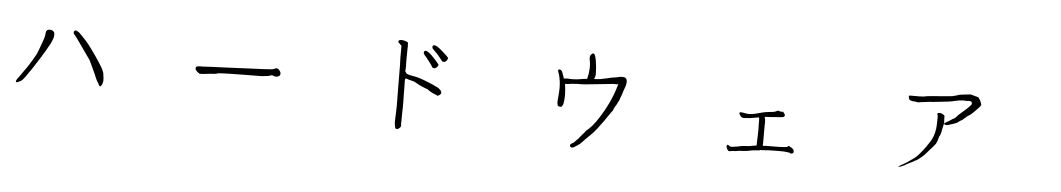

<svg xmlns="http://www.w3.org/2000/svg" viewBox="-40 -1150 9080 1643"><g transform="rotate(5 4500.0 -329.0)"><path d="M770.5 -185.5Q761.7 -204.1 745.1 -240.2Q715.8 -303.7 714.8 -304.7Q660.2 -381.8 605.5 -460Q586.9 -486.3 578.1 -498Q568.4 -508.8 563.5 -514.6Q558.6 -519.5 558.6 -526.4Q557.6 -533.2 560.1 -538.6Q562.5 -543.9 565.4 -545.9Q569.3 -547.9 575.2 -547.9Q580.1 -547.9 588.9 -543Q597.7 -538.1 605.5 -532.2Q613.3 -525.4 628.9 -508.8Q673.8 -462.9 692.4 -438.5Q722.7 -399.4 762.2 -341.8Q801.8 -284.2 822.3 -248Q834 -226.6 840.8 -205.1L846.7 -157.2Q848.6 -134.8 844.7 -125Q841.8 -111.3 836.9 -103Q832 -94.7 828.1 -90.8Q826.2 -88.9 819.3 -91.8Q812.5 -95.7 810.5 -103.5Q806.6 -113.3 793.9 -132.8Q779.3 -159.2 770.5 -185.5ZM342.8 -368.2Q335.9 -354.5 325.2 -337.9Q313.5 -322.3 305.7 -305.7Q304.7 -302.7 269.5 -249Q235.4 -194.3 228.5 -185.5Q223.6 -177.7 205.1 -152.3Q162.1 -85.9 142.6 -76.2Q123 -66.4 118.2 -64.5Q113.3 -62.5 107.4 -62.5Q101.6 -62.5 101.6 -69.3Q101.6 -76.2 110.4 -90.8Q108.4 -86.9 145.5 -138.7Q169.9 -174.8 170.9 -175.8Q172.9 -176.8 172.9 -176.8Q172.9 -176.8 173.8 -178.7Q179.7 -189.5 195.3 -210Q199.2 -215.8 228.5 -263.7L259.8 -318.4Q260.7 -320.3 281.2 -373Q303.7 -434.6 304.7 -438.5Q315.4 -466.8 317.4 -483.4Q318.4 -496.1 320.3 -508.8Q320.3 -515.6 322.3 -517.6Q325.2 -524.4 332 -529.8Q338.9 -535.2 354.5 -535.2Q370.1 -535.2 380.9 -527.3Q391.6 -519.5 393.6 -508.8Q395.5 -498 393.6 -482.4Q391.6 -466.8 384.8 -450.2Q377.9 -433.6 370.1 -417Q358.4 -396.5 342.8 -368.2Z M1659.2 -271.5V-273.4Q1655.3 -274.4 1649.9 -279.3Q1644.5 -284.2 1639.6 -288.1Q1633.8 -293.9 1628.9 -299.8Q1624 -305.7 1624 -311.5Q1623 -325.2 1630.4 -329.1Q1637.7 -333 1647.5 -334L1661.1 -335H1688.5L1702.1 -335.9Q1722.7 -337.9 1766.6 -339.4Q1810.5 -340.8 1866.2 -343.3Q1921.9 -345.7 1983.4 -348.6Q2044.9 -351.6 2100.6 -354Q2156.2 -356.4 2200.7 -358.4Q2245.1 -360.4 2264.6 -362.3Q2279.3 -363.3 2290 -367.2Q2292 -367.2 2293 -367.7Q2293.9 -368.2 2294.9 -368.2Q2298.8 -372.1 2301.8 -372.1Q2306.6 -375 2313.5 -375Q2319.3 -376 2326.2 -372.1Q2333 -368.2 2338.9 -361.3Q2344.7 -354.5 2348.1 -347.7Q2351.6 -340.8 2351.6 -335Q2352.5 -318.4 2341.3 -311Q2330.1 -303.7 2318.4 -303.7Q2307.6 -302.7 2295.9 -307.6Q2293 -309.6 2290 -310.1Q2287.1 -310.5 2286.1 -311.5Q2283.2 -310.5 2280.3 -311Q2277.3 -311.5 2275.4 -311.5Q2272.5 -311.5 2270 -310.5Q2267.6 -309.6 2263.7 -308.6Q2262.7 -307.6 2261.2 -307.6Q2259.8 -307.6 2257.8 -305.7Q2255.9 -305.7 2254.4 -305.2Q2252.9 -304.7 2252 -303.7Q2240.2 -301.8 2229.5 -301.3Q2218.8 -300.8 2207 -298.8Q2202.1 -296.9 2172.9 -296.9Q2143.6 -296.9 2102.5 -296.4Q2061.5 -295.9 2013.7 -295.4Q1965.8 -294.9 1924.8 -293.9Q1883.8 -293 1854.5 -291.5Q1825.2 -290 1819.3 -289.1Q1815.4 -287.1 1811.5 -285.6Q1807.6 -284.2 1803.7 -284.2Q1792 -281.2 1778.8 -280.8Q1765.6 -280.3 1753.9 -279.3Q1732.4 -277.3 1708 -273.9Q1683.6 -270.5 1662.1 -271.5Z M3416 -691.4Q3416 -686.5 3416 -675.8Q3418 -659.2 3416 -640.6Q3415 -622.1 3415 -542Q3417 -461.9 3415 -459Q3412.1 -450.2 3412.1 -447.3Q3412.1 -445.3 3414.1 -445.3Q3415 -446.3 3416.5 -444.8Q3418 -443.4 3419.4 -439Q3420.9 -434.6 3420.9 -433.6Q3425.8 -423.8 3451.2 -418Q3477.5 -411.1 3489.3 -410.2Q3529.3 -405.3 3610.4 -372.1Q3675.8 -345.7 3677.7 -342.8Q3708 -331.1 3718.8 -318.4Q3730.5 -308.6 3733.4 -302.7Q3736.3 -297.9 3736.3 -289.1Q3736.3 -276.4 3720.7 -267.6L3708 -260.7L3687.5 -270.5Q3667 -277.3 3647.5 -288.6Q3627.9 -299.8 3623 -304.7Q3619.1 -309.6 3617.2 -309.6Q3607.4 -311.5 3573.7 -325.7Q3540 -339.8 3528.3 -347.7Q3499 -366.2 3482.4 -369.1Q3464.8 -372.1 3453.1 -376Q3441.4 -379.9 3431.6 -383.8Q3422.9 -386.7 3419.9 -382.8Q3417 -377.9 3417 -358.4Q3418 -336.9 3418 -309.1Q3418 -281.2 3418.5 -250Q3418.9 -218.8 3419.9 -181.6Q3420.9 -144.5 3419.9 -139.6Q3418.9 -134.8 3418.5 -89.4Q3418 -43.9 3418 -32.2Q3418.9 -19.5 3417 -4.9Q3417 8.8 3418 16.6Q3420.9 28.3 3408.2 41Q3396.5 52.7 3384.8 52.7Q3373 52.7 3370.1 42Q3361.3 14.6 3363.3 -27.3Q3365.2 -68.4 3366.2 -105Q3367.2 -141.6 3367.2 -148.4Q3366.2 -156.2 3366.7 -191.9Q3367.2 -227.5 3365.7 -279.3Q3364.3 -331.1 3364.7 -396Q3365.2 -460.9 3364.3 -491.2Q3360.4 -572.3 3362.3 -617.2V-661.1L3349.6 -671.9Q3339.8 -680.7 3335 -687.5Q3328.1 -699.2 3338.9 -705.1Q3353.5 -712.9 3379.9 -707Q3406.2 -701.2 3415 -692.4L3416 -693.4ZM3689.5 -597.7Q3670.9 -621.1 3656.2 -633.8Q3643.6 -645.5 3636.2 -653.3Q3628.9 -661.1 3627.9 -667Q3626 -673.8 3627.9 -680.7Q3629.9 -685.5 3634.8 -687.5Q3639.6 -690.4 3646.5 -688.5Q3655.3 -687.5 3666 -681.6Q3678.7 -673.8 3688.5 -666Q3703.1 -654.3 3721.7 -637.7Q3765.6 -598.6 3767.1 -593.8Q3768.6 -588.9 3767.1 -583Q3765.6 -577.1 3759.8 -569.3Q3753.9 -561.5 3749 -558.1Q3744.1 -554.7 3734.4 -554.7Q3722.7 -555.7 3720.7 -558.6Q3720.7 -560.5 3689.5 -597.7ZM3614.3 -540Q3587.9 -574.2 3584 -579.1Q3571.3 -591.8 3565.4 -600.6Q3559.6 -608.4 3557.6 -615.2Q3556.6 -621.1 3559.6 -627.9Q3561.5 -632.8 3567.4 -634.8Q3572.3 -636.7 3579.1 -634.8Q3586.9 -632.8 3597.7 -625Q3609.4 -617.2 3619.1 -608.4Q3632.8 -595.7 3649.4 -577.1Q3688.5 -534.2 3690.4 -529.3Q3692.4 -524.4 3690.4 -518.6Q3688.5 -512.7 3681.6 -505.9Q3674.8 -499 3669.9 -496.1Q3665 -493.2 3653.8 -494.1Q3642.6 -495.1 3641.6 -499Q3638.7 -506.8 3614.3 -540Z M4976.6 -685.5Q4972.7 -714.8 4987.8 -729.5Q5002.9 -744.1 5011.7 -734.4Q5017.6 -728.5 5022.5 -712.9Q5026.4 -696.3 5030.3 -677.7Q5039.1 -627.9 5040 -569.3Q5041 -541 5028.3 -520.5Q5075.2 -522.5 5085.9 -525.4Q5139.6 -537.1 5141.6 -537.1Q5183.6 -547.9 5199.2 -548.8Q5219.7 -550.8 5234.4 -555.7Q5248 -559.6 5267.6 -559.6Q5277.3 -560.5 5286.1 -557.6Q5286.1 -557.6 5286.1 -557.6Q5297.9 -556.6 5304.7 -543Q5310.5 -532.2 5309.6 -515.6Q5307.6 -492.2 5298.8 -470.7Q5286.1 -437.5 5279.3 -412.1Q5277.3 -405.3 5273.4 -395.5Q5265.6 -379.9 5261.7 -363.3Q5257.8 -350.6 5252.9 -345.7Q5244.1 -328.1 5242.2 -323.2Q5234.4 -310.5 5226.6 -297.9Q5217.8 -280.3 5216.8 -278.3Q5215.8 -270.5 5214.8 -269.5Q5201.2 -250 5191.4 -237.3Q5155.3 -181.6 5093.8 -100.6Q5084 -87.9 5064.5 -65.4Q5022.5 -22.5 5002.9 -3.9Q4996.1 2 4985.4 13.7Q4974.6 23.4 4969.7 30.3Q4959 43 4938.5 55.7Q4918.9 68.4 4905.3 77.1Q4895.5 82 4885.7 79.1Q4875 76.2 4873 64.5Q4872.1 58.6 4878.9 50.8Q4883.8 45.9 4895.5 41Q4903.3 38.1 4907.2 32.2Q4914.1 25.4 4922.9 15.6Q4949.2 -9.8 4947.3 -10.7Q4946.3 -10.7 4967.8 -35.2Q4978.5 -46.9 4986.3 -56.6Q4994.1 -66.4 4994.1 -66.4Q4995.1 -71.3 5002.9 -77.1Q5011.7 -83 5018.6 -89.8Q5072.3 -137.7 5139.6 -255.9Q5177.7 -323.2 5207 -396.5Q5221.7 -434.6 5238.3 -490.2Q5239.3 -492.2 5240.2 -494.1Q5239.3 -494.1 5237.3 -494.1Q5230.5 -492.2 5222.7 -492.2Q5214.8 -492.2 5210 -493.2Q5204.1 -494.1 5197.3 -493.2L4960.9 -468.8Q4919.9 -465.8 4892.6 -466.8Q4824.2 -462.9 4813.5 -459Q4811.5 -459 4801.8 -458Q4792 -458 4785.2 -458Q4792 -408.2 4793 -370.1Q4793.9 -348.6 4790 -311.5Q4787.1 -286.1 4783.2 -276.4L4770.5 -258.8Q4759.8 -256.8 4741.2 -263.7H4740.2V-264.6Q4737.3 -275.4 4734.4 -287.1Q4732.4 -293.9 4737.3 -343.8Q4746.1 -424.8 4737.3 -481.4Q4729.5 -526.4 4725.6 -535.2Q4721.7 -544.9 4715.8 -563.5Q4714.8 -567.4 4718.8 -572.3Q4721.7 -577.1 4724.6 -577.1Q4729.5 -577.1 4735.4 -574.2Q4745.1 -569.3 4747.1 -565.4Q4750 -559.6 4753.9 -551.8Q4758.8 -539.1 4762.7 -527.3Q4768.6 -513.7 4771.5 -502Q4783.2 -502.9 4796.9 -504.9Q4799.8 -505.9 4820.3 -503.9Q4837.9 -502.9 4840.8 -502.9Q4878.9 -504.9 4881.8 -504.9Q4882.8 -504.9 4915 -509.8Q4938.5 -514.6 4969.7 -516.6Q4994.1 -607.4 4976.6 -685.5Z M6668.9 -378.9V-375Q6671.9 -375 6672.9 -372.1Q6674.8 -367.2 6678.7 -364.3Q6682.6 -360.4 6682.6 -354.5Q6682.6 -349.6 6678.7 -343.8Q6674.8 -338.9 6670.9 -337.9Q6668.9 -337.9 6668 -337.9Q6666 -335.9 6660.2 -335.9Q6649.4 -335.9 6624 -333Q6598.6 -330.1 6562.5 -328.1Q6529.3 -326.2 6511.7 -325.2Q6518.6 -308.6 6518.6 -284.2Q6518.6 -258.8 6517.6 -231Q6516.6 -203.1 6517.6 -154.3Q6518.6 -92.8 6516.6 -78.1Q6519.5 -77.1 6522.5 -77.1Q6525.4 -76.2 6529.3 -77.1Q6533.2 -79.1 6542 -79.1Q6678.7 -79.1 6698.2 -82Q6719.7 -85.9 6722.7 -85Q6724.6 -85 6727.5 -86.9Q6730.5 -89.8 6732.4 -91.3Q6734.4 -92.8 6735.4 -93.8Q6737.3 -95.7 6739.3 -95.7Q6741.2 -95.7 6743.2 -93.8Q6744.1 -93.8 6745.6 -92.8Q6747.1 -91.8 6749 -90.8Q6750 -87.9 6752.9 -86.9Q6759.8 -85.9 6763.7 -82Q6767.6 -78.1 6769.5 -77.1Q6781.2 -71.3 6784.2 -57.6Q6787.1 -43.9 6780.3 -38.1Q6769.5 -29.3 6756.8 -33.2Q6754.9 -35.2 6753.9 -36.1Q6752 -38.1 6750 -38.1Q6748 -39.1 6732.4 -41Q6704.1 -45.9 6658.2 -44.9Q6611.3 -43.9 6595.7 -43.9Q6564.5 -43.9 6539.1 -41Q6512.7 -38.1 6507.8 -39.1Q6502.9 -41 6500 -39.1Q6497.1 -37.1 6495.1 -36.1Q6494.1 -35.2 6490.2 -36.1Q6487.3 -36.1 6482.4 -35.2Q6477.5 -34.2 6459 -33.2Q6442.4 -32.2 6435.5 -31.2Q6379.9 -18.6 6353.5 -18.6Q6315.4 -17.6 6304.7 -14.6Q6293 -11.7 6288.1 -11.7Q6262.7 -11.7 6256.8 -9.8Q6250 -7.8 6246.1 -7.8Q6242.2 -6.8 6240.2 -6.8Q6223.6 -1 6210.9 -35.2Q6208 -42 6208 -46.9Q6209 -52.7 6210.9 -55.7Q6215.8 -62.5 6223.6 -57.6V-56.6H6224.6Q6227.5 -56.6 6231.4 -50.8Q6240.2 -41 6285.2 -49.8Q6295.9 -51.8 6302.2 -52.2Q6308.6 -52.7 6322.3 -56.6Q6336.9 -60.5 6369.1 -62.5Q6400.4 -63.5 6412.1 -66.4Q6424.8 -69.3 6427.7 -69.3Q6430.7 -69.3 6463.9 -75.2Q6463.9 -78.1 6463.9 -81.1L6467.8 -203.1Q6466.8 -222.7 6466.8 -244.1V-283.2Q6466.8 -300.8 6465.8 -308.6Q6464.8 -312.5 6463.9 -316.4Q6445.3 -312.5 6384.8 -303.7V-302.7Q6376 -303.7 6358.4 -301.8Q6341.8 -298.8 6327.1 -300.8Q6313.5 -303.7 6307.6 -311.5Q6302.7 -319.3 6296.9 -328.1Q6290 -336.9 6293.9 -341.8Q6296.9 -346.7 6305.7 -346.7Q6320.3 -346.7 6340.8 -341.8Q6361.3 -337.9 6376 -337.9Q6408.2 -338.9 6427.7 -344.7Q6504.9 -367.2 6545.9 -370.1Q6589.8 -374 6597.7 -377.9Q6605.5 -381.8 6607.9 -382.8Q6610.4 -383.8 6613.3 -385.7Q6617.2 -387.7 6622.6 -387.7Q6627.9 -387.7 6631.8 -385.7Q6642.6 -382.8 6643.6 -381.8Q6647.5 -379.9 6651.4 -381.8H6652.3L6663.1 -382.8Q6666 -382.8 6666 -381.8Z M7733.4 -29.3 7735.4 -30.3Q7762.7 -45.9 7776.4 -56.6Q7796.9 -71.3 7818.4 -85.9Q7835 -97.7 7862.3 -128.9Q7888.7 -159.2 7912.6 -193.4Q7936.5 -227.5 7954.1 -258.8Q7983.4 -314.5 7985.4 -393.6V-394.5Q7985.4 -446.3 7986.3 -453.1Q7986.3 -464.8 7985.4 -464.8Q7984.4 -468.8 7982.4 -475.6Q7980.5 -481.4 7983.4 -484.9Q7986.3 -488.3 7994.1 -488.3Q8002.9 -489.3 8005.9 -489.3Q8008.8 -489.3 8015.6 -486.3Q8027.3 -481.4 8032.2 -478.5Q8043 -470.7 8043.9 -467.8V-450.2Q8044.9 -424.8 8044.9 -421.9Q8047.9 -411.1 8045.9 -409.2Q8045.9 -409.2 8043 -392.6L8032.2 -343.8V-342.8Q8032.2 -337.9 8029.3 -326.2Q8025.4 -309.6 8022.5 -302.7Q8016.6 -291 8013.7 -287.1Q8013.7 -288.1 8013.7 -287.1Q8013.7 -288.1 8013.7 -287.1Q8011.7 -284.2 8010.7 -277.3Q8005.9 -256.8 8003.9 -252Q8001 -247.1 7997.1 -236.3Q7992.2 -219.7 7983.4 -213.9Q7983.4 -212.9 7964.8 -191.4L7963.9 -190.4Q7951.2 -175.8 7948.2 -172.9Q7916 -136.7 7905.3 -124Q7886.7 -104.5 7854.5 -80.1Q7848.6 -76.2 7839.8 -70.3Q7827.1 -63.5 7821.3 -61.5L7820.3 -60.5Q7800.8 -49.8 7799.8 -48.8Q7796.9 -48.8 7782.2 -41L7781.2 -40Q7779.3 -39.1 7762.7 -30.3Q7750 -22.5 7738.3 -16.6Q7714.8 -4.9 7712.9 -4.9Q7694.3 0 7693.4 2Q7693.4 2.9 7691.4 2.9H7689.5H7687.5L7688.5 0Q7688.5 -1 7691.4 -2Q7695.3 -4.9 7697.3 -6.8Q7701.2 -10.7 7702.1 -11.7Q7708 -13.7 7712.9 -17.6Q7719.7 -20.5 7732.4 -28.3ZM7910.2 -577.1Q7835.9 -568.4 7827.1 -566.4Q7809.6 -561.5 7799.8 -564.5Q7771.5 -571.3 7763.7 -568.4L7750 -572.3Q7739.3 -574.2 7736.3 -577.1Q7729.5 -583 7726.6 -595.7Q7724.6 -611.3 7726.6 -612.3Q7733.4 -617.2 7753.9 -615.2Q7761.7 -614.3 7812.5 -615.2Q7852.5 -616.2 7854.5 -617.2Q7870.1 -623 7932.6 -627.9Q7982.4 -631.8 7998 -632.8L8094.7 -641.6H8095.7H8096.7L8098.6 -642.6L8126 -649.4Q8138.7 -652.3 8148.4 -657.2Q8152.3 -659.2 8196.3 -664.1L8250 -669.9L8281.2 -662.1L8282.2 -661.1Q8312.5 -653.3 8317.4 -652.3L8335.9 -627V-626Q8344.7 -603.5 8345.7 -601.6Q8349.6 -586.9 8348.6 -586.9Q8343.8 -576.2 8317.4 -548.8Q8284.2 -513.7 8265.6 -499L8264.6 -498L8241.2 -483.4L8198.2 -446.3Q8176.8 -436.5 8158.2 -419.9Q8156.2 -418 8125 -406.2H8124H8123Q8122.1 -405.3 8096.7 -397.5Q8079.1 -392.6 8075.2 -391.6Q8061.5 -390.6 8055.7 -392.6Q8048.8 -394.5 8045.9 -399.4Q8045.9 -400.4 8045.9 -401.4Q8049.8 -403.3 8058.6 -412.1Q8063.5 -416 8079.1 -423.8L8098.6 -435.5L8099.6 -436.5Q8112.3 -445.3 8112.3 -445.3Q8132.8 -453.1 8144.5 -467.8Q8165 -490.2 8173.8 -497.1Q8187.5 -507.8 8228.5 -544.9Q8263.7 -578.1 8265.6 -585V-585.9L8266.6 -586.9V-587.9Q8272.5 -617.2 8233.4 -613.3Q8228.5 -613.3 8221.7 -611.3Q8219.7 -611.3 8211.9 -612.3Q8195.3 -614.3 8191.4 -613.3Q8189.5 -613.3 8152.3 -609.4Q8127 -605.5 8104.5 -599.6L8103.5 -598.6Q8088.9 -595.7 8061.5 -591.8L7925.8 -577.1Z"/></g></svg>

Font: ToneOZ-YinPZ-Tsuipita-TC
Style: Regular
Weight: 400
Designer: ÂÆ£ÂøóÂáåJeffrey Xuan(jeffreyx@gmail.com, ToneOZ.com) ÈòøÂù§(cjkFonts)
Foundry: ToneOZ
Version: Version 0.24071